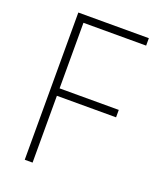

<svg xmlns="http://www.w3.org/2000/svg" viewBox="-134 -794 715 875"><g transform="rotate(20 223.0 -357.0)"><path d="M131 0H93V-714H435V-678H131V-360H418V-324H131Z"/></g></svg>

Font: Noto Sans Kannada SemiCondensed ExtraLight
Style: Regular
Weight: 200
Width: 4
Designer: Jelle Bosma - Monotype Design Team
Foundry: Monotype Imaging Inc.
Version: Version 2.005; ttfautohint (v1.8.4.7-5d5b)